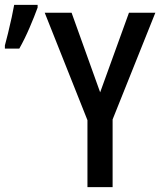

<svg xmlns="http://www.w3.org/2000/svg" viewBox="-35 -766 661 786"><path d="M375 -388 493 -714H601L426 -277V0H323V-274L148 -714H258ZM-15 -567V-580Q-10 -598 -2 -630.5Q6 -663 13 -695.5Q20 -728 23 -746H119V-735Q106 -699 86 -652.5Q66 -606 44 -567Z"/></svg>

Font: Avrile Sans Condensed Medium
Style: Regular
Weight: 500
Width: 3
Designer: Monotype Design Team
Foundry: Monotype Imaging Inc.
Version: Version 2.001;September 10, 2019;FontCreator 11.5.0.2425 64-